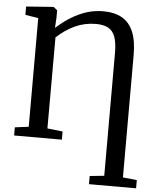

<svg xmlns="http://www.w3.org/2000/svg" viewBox="-64 -807 887 1100"><g transform="rotate(5 380.0 -257.0)"><path d="M489.5 240.5V193.5L572.5 185V-522Q572.5 -580 560 -614Q547.5 -648 520.5 -662.8Q493.5 -677.5 450 -677.5Q385.5 -677.5 329.8 -651.8Q274 -626 225 -580.5L224.5 -57L312.5 -47V0H38V-47L117 -57V-682L42 -694V-742L192 -753H200L221 -736V-694L217.5 -634.5Q261 -673.5 304.2 -699.8Q347.5 -726 392.2 -739.8Q437 -753.5 484.5 -753.5Q550 -753.5 593.2 -729Q636.5 -704.5 658.2 -652.8Q680 -601 680 -519.5V185L760.5 193.5V240.5Z"/></g></svg>

Font: Merriweather 28pt
Style: Regular
Weight: 400
Version: Version 2.100